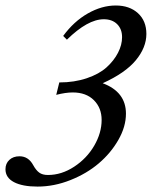

<svg xmlns="http://www.w3.org/2000/svg" viewBox="-21 -671 555 702"><path d="M116.2 11.2Q61 11.2 30 -5.1Q-1 -21.5 -1 -52.2Q-1 -73.2 13.2 -86.4Q27.3 -99.6 50.3 -99.6Q83 -99.6 100.6 -66.9Q110.8 -48.3 122.6 -39.8Q134.3 -31.2 154.3 -31.2Q204.1 -31.2 250.2 -61.5Q296.4 -91.8 323.5 -138.4Q350.6 -185.1 350.6 -232.4Q350.6 -276.4 322.3 -304.7Q293.9 -333 245.1 -333Q218.8 -333 184.6 -324.2L195.8 -369.6Q251 -369.6 296.4 -385Q341.8 -400.4 368.9 -425Q396 -449.7 410.6 -478.3Q425.3 -506.8 425.3 -535.2Q425.3 -564.9 407.2 -582.8Q389.2 -600.6 358.4 -600.6Q299.8 -600.6 223.6 -525.9L210 -539.6Q249 -592.8 300 -621.8Q351.1 -650.9 402.3 -650.9Q452.6 -650.9 483.4 -622.8Q514.2 -594.7 514.2 -546.9Q514.2 -497.6 475.8 -450.9Q437.5 -404.3 354.5 -366.7Q439.5 -335 439.5 -255.4Q439.5 -208 411.9 -159.7Q384.3 -111.3 340.1 -73.7Q295.9 -36.1 236.3 -12.5Q176.8 11.2 116.2 11.2Z"/></svg>

Font: Elstob 14pt Medium
Style: Italic
Weight: 500
Italic angle: -20°
Designer: Peter S. Baker
Version: Version 1.015